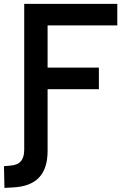

<svg xmlns="http://www.w3.org/2000/svg" viewBox="-39 -713 645 967"><path d="M-16.6 233.4 25.4 231C143.1 225.6 200.7 166 200.7 46.9V-263.7H459V-372.6H200.7V-585H551.8V-693.4H83V41C83 92.3 61 117.7 13.2 121.1L-19 124Z"/></svg>

Font: Cascadia Code NF SemiBold
Style: Regular
Weight: 600
Monospace: yes
Designer: Aaron Bell
Foundry: Saja Typeworks
Version: Version 2404.023